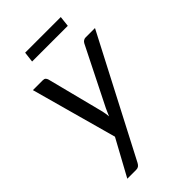

<svg xmlns="http://www.w3.org/2000/svg" viewBox="-255 -754 1006 1006"><g transform="rotate(-45 248.0 -251.0)"><path d="M496 -506.5 154 151Q148.5 161.5 141.2 166.5Q134 171.5 123 171.5H57.5L167.5 -30L36 -506.5H109.5Q120.5 -506.5 125.5 -501.2Q130.5 -496 133 -488L214.5 -169Q217 -158.5 218.5 -148Q220 -137.5 221 -127Q225.5 -137.5 230 -148.2Q234.5 -159 239.5 -169.5L399.5 -489Q403.5 -497 410.8 -501.8Q418 -506.5 425.5 -506.5ZM146 -674H410L403.5 -615.5H139Z"/></g></svg>

Font: Lato 2
Style: Italic
Weight: 400
Italic angle: -7°
Designer: Lukasz Dziedzic with Adam Twardoch and Botio Nikoltchev
Foundry: tyPoland Lukasz Dziedzic
Version: Version 2.015; 2015-08-06; http://www.latofonts.com/